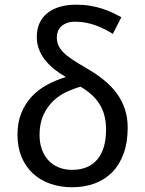

<svg xmlns="http://www.w3.org/2000/svg" viewBox="-20 -785 617 815"><path d="M259.8 -458Q232.4 -473.6 209.7 -491.9Q187 -510.3 170.7 -531.2Q154.3 -552.2 145.3 -576.2Q136.2 -600.1 136.2 -627.9Q136.2 -663.1 148.7 -688.7Q161.1 -714.4 183.6 -731.4Q206.1 -748.5 236.6 -756.8Q267.1 -765.1 303.2 -765.1Q336.4 -765.1 364 -760.3Q391.6 -755.4 415 -747.8Q438.5 -740.2 458.3 -730.7Q478 -721.2 495.1 -711.9L459 -641.1Q443.4 -650.9 425.5 -660.2Q407.7 -669.4 387.9 -676.8Q368.2 -684.1 345.9 -688.5Q323.7 -692.9 298.8 -692.9Q278.3 -692.9 263.7 -687.3Q249 -681.6 239.5 -672.6Q230 -663.6 225.6 -651.4Q221.2 -639.2 221.2 -626Q221.2 -607.9 227.8 -592.8Q234.4 -577.6 249 -562.7Q263.7 -547.9 287.6 -532Q311.5 -516.1 346.2 -496.1Q387.7 -472.2 420.4 -445.8Q453.1 -419.4 475.6 -388.7Q498 -357.9 510 -322Q522 -286.1 522 -243.2Q522 -181.2 505.1 -134Q488.3 -86.9 457.3 -54.9Q426.3 -22.9 382.8 -6.6Q339.4 9.8 286.1 9.8Q235.8 9.8 193.4 -5.1Q150.9 -20 119.9 -48.6Q88.9 -77.1 71.5 -118.7Q54.2 -160.2 54.2 -213.9Q54.2 -265.6 70.6 -305.4Q86.9 -345.2 114.7 -375Q142.6 -404.8 179.9 -425Q217.3 -445.3 259.8 -458ZM430.2 -234.9Q430.2 -268.6 422.9 -295.7Q415.5 -322.8 401.6 -344.5Q387.7 -366.2 367.7 -384Q347.7 -401.9 321.8 -417Q293.5 -409.2 262.7 -395Q231.9 -380.9 206.5 -356.9Q181.2 -333 164.6 -297.6Q147.9 -262.2 147.9 -211.9Q147.9 -179.7 157.2 -152.6Q166.5 -125.5 184.3 -105.7Q202.1 -85.9 227.8 -75Q253.4 -64 286.1 -64Q355.5 -64 392.8 -107.9Q430.2 -151.9 430.2 -234.9Z"/></svg>

Font: Droid Sans
Style: Regular
Weight: 400
Foundry: Ascender Corporation
Version: Version 1.00 build 114